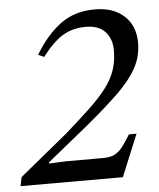

<svg xmlns="http://www.w3.org/2000/svg" viewBox="-59 -686 603 729"><g transform="rotate(-5 242.5 -322.0)"><path d="M380 0H-10L-3 -34L180 -184Q237 -234 277 -272Q317 -310 341.5 -343Q366 -376 377 -409.5Q388 -443 388 -483Q388 -527 363 -554Q338 -581 289 -581Q240 -581 202.5 -559Q165 -537 122 -481L100 -491Q142 -562 196.5 -603Q251 -644 329 -644Q400 -644 441 -606Q482 -568 482 -504Q482 -452 458 -408Q434 -364 385 -316.5Q336 -269 260 -206L106 -81L105 -76L172 -79H311Q338 -79 354.5 -87Q371 -95 385 -112.5Q399 -130 417 -160H446Z"/></g></svg>

Font: STIX Two Text
Style: Italic
Weight: 400
Italic angle: -12°
Designer: Ross Mills, John Hudson & Paul Hanslow, Tiro Typeworks Ltd; with prior portions MicroPress Inc. and Coen Hoffman, Elsevi
Foundry: Tiro Typeworks Ltd
Version: Version 2.13 b171